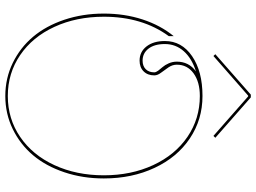

<svg xmlns="http://www.w3.org/2000/svg" viewBox="-144 -846 993 745"><g transform="rotate(90 352.5 -473.5)"><path d="M197.3 -805.2 190.4 -812.5 347.2 -950.2H357.9L514.6 -812.5L507.3 -805.2L354 -939.9H351.1ZM256.8 -737.3Q206.1 -721.2 178.5 -689.9Q150.9 -658.7 150.9 -616.7Q150.9 -576.2 168.7 -553.2Q186.5 -530.3 215.3 -530.3Q236.3 -530.3 248.5 -542.5Q260.7 -554.7 260.7 -575.7Q260.7 -582 254.2 -590.8Q247.6 -599.6 240 -608.2Q232.4 -616.7 225.8 -631.6Q219.2 -646.5 219.2 -663.1Q219.2 -709.5 256.8 -737.3ZM352.5 -762.7Q443.8 -762.7 517.1 -713.6Q590.3 -664.6 631.3 -576.9Q672.4 -489.3 672.4 -379.9Q672.4 -297.9 648.4 -226.6Q624.5 -155.3 582.3 -105.2Q540 -55.2 480.7 -26.4Q421.4 2.4 352.5 2.4Q283.7 2.4 224.4 -26.4Q165 -55.2 122.8 -105.2Q80.6 -155.3 56.6 -226.6Q32.7 -297.9 32.7 -379.9Q32.7 -460.4 55.4 -530Q78.1 -599.6 120.1 -650.9V-631.8Q44.9 -528.8 44.9 -379.9Q44.9 -273.4 84.2 -188.2Q123.5 -103 193.8 -55.2Q264.2 -7.3 352.5 -7.3Q440.9 -7.3 511.2 -55.2Q581.5 -103 620.8 -188.2Q660.2 -273.4 660.2 -379.9Q660.2 -486.3 620.6 -571.5Q581.1 -656.7 510.7 -704.6Q440.4 -752.4 352.5 -752.4Q297.9 -752.4 264.4 -728Q231 -703.6 231 -663.1Q231 -646 241.5 -630.6Q252 -615.2 262.2 -601.8Q272.5 -588.4 272.5 -575.7Q272.5 -549.8 256.8 -534.2Q241.2 -518.6 215.3 -518.6Q181.2 -518.6 160.2 -545.4Q139.2 -572.3 139.2 -616.7Q139.2 -682.1 198 -722.4Q256.8 -762.7 352.5 -762.7Z"/></g></svg>

Font: ZnikomitNo24
Style: Thin
Weight: 300
Designer: gluk
Foundry: gluk
Version: Version 0.55